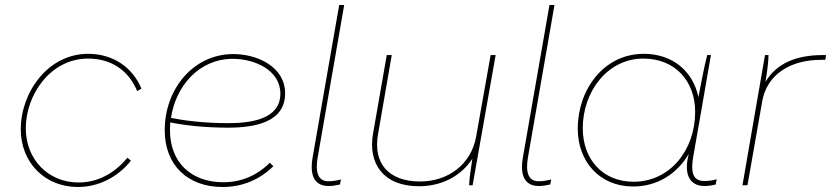

<svg xmlns="http://www.w3.org/2000/svg" viewBox="-20 -740 3325 767"><path d="M291 7C373 7 449 -31 503 -98L489 -110C436 -46 369 -11 294 -11C171 -11 83 -105 83 -227C83 -361 181 -506 332 -506C424 -506 494 -459 528 -376L545 -386C510 -470 433 -525 332 -525C172 -525 63 -372 63 -223C63 -92 158 7 291 7Z M869 7C948 7 1017 -22 1072 -76L1058 -90C1007 -39 944 -12 872 -12C745 -12 659 -90 659 -220L660 -251C714 -240 794 -230 891 -230C999 -230 1119 -252 1119 -367C1119 -472 1010 -524 912 -524C752 -524 638 -384 638 -220C638 -79 731 7 869 7ZM663 -269C682 -396 775 -505 910 -505C997 -505 1100 -460 1100 -366C1100 -264 984 -248 891 -248C793 -248 712 -259 663 -269Z M1292 3C1309 3 1319 1 1338 -3L1342 -23C1321 -18 1309 -16 1291 -16C1250 -16 1239 -53 1249 -111L1355 -720H1335L1229 -112C1214 -28 1245 3 1292 3Z M1654 4C1746 4 1823 -38 1867 -106C1860 -61 1855 -26 1854 0H1868L1960 -520H1940L1882 -194C1862 -82 1769 -15 1658 -15C1532 -15 1470 -88 1490 -203L1545 -520H1525L1470 -205C1450 -88 1510 4 1654 4Z M2132 3C2149 3 2159 1 2178 -3L2182 -23C2161 -18 2149 -16 2131 -16C2090 -16 2079 -53 2089 -111L2195 -720H2175L2069 -112C2054 -28 2085 3 2132 3Z M2794 3C2811 3 2823 1 2839 -3L2843 -24C2825 -19 2812 -17 2793 -17C2742 -17 2740 -62 2750 -118L2768 -221L2773 -249L2820 -520H2805C2791 -464 2781 -408 2770 -352C2749 -454 2668 -525 2552 -525C2391 -525 2288 -381 2288 -226C2288 -94 2376 5 2509 5C2610 5 2687 -49 2732 -126L2730 -119C2710 -36 2741 3 2794 3ZM2550 -506C2678 -506 2757 -415 2757 -293C2757 -141 2657 -14 2511 -14C2388 -14 2308 -103 2308 -228C2308 -373 2406 -506 2550 -506Z M2946 0H2966L3025 -336C3044 -443 3138 -501 3260 -501H3277L3280 -520H3266C3160 -520 3081 -486 3038 -413C3045 -455 3050 -496 3050 -520H3036Z"/></svg>

Font: Fixel Display 20240404 Thin
Style: Italic
Weight: 100
Italic angle: -10°
Designer: AlfaBravo + MacPaw
Foundry: Kyrylo Tkachov, Marchela Mozhyna, Serhii Makarenko, Maria Weinstein, Zakhar Kryvoshyya
Version: Version 1.211;Glyphs 3.2 (3225)